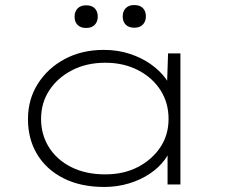

<svg xmlns="http://www.w3.org/2000/svg" viewBox="-20 -732 900 762"><path d="M394 10Q300 10 232 -24.5Q164 -59 127.5 -119.5Q91 -180 91 -259Q91 -338 130.5 -400Q170 -462 237.5 -498Q305 -534 392 -534Q447 -534 494.5 -518.5Q542 -503 578 -477.5Q614 -452 637 -421Q660 -390 666 -360L642 -369L647 -520H696V0H645V-144L663 -168Q658 -131 634.5 -99Q611 -67 574.5 -42.5Q538 -18 491.5 -4Q445 10 394 10ZM398 -40Q471 -40 527 -69Q583 -98 616 -147Q649 -196 649 -260Q649 -324 617 -374Q585 -424 528 -453.5Q471 -483 398 -483Q324 -483 266.5 -453.5Q209 -424 176 -374Q143 -324 143 -260Q143 -198 174 -148Q205 -98 262.5 -69Q320 -40 398 -40ZM513 -622Q491 -622 479 -634Q467 -646 467 -667Q467 -687 479 -699.5Q491 -712 513 -712Q535 -712 547 -700Q559 -688 559 -667Q559 -647 547 -634.5Q535 -622 513 -622ZM322 -621Q300 -621 288 -633Q276 -645 276 -666Q276 -686 288 -698.5Q300 -711 322 -711Q344 -711 356 -699Q368 -687 368 -666Q368 -646 356 -633.5Q344 -621 322 -621Z"/></svg>

Font: Lexend Peta ExtraLight
Style: Regular
Weight: 250
Version: Version 1.007